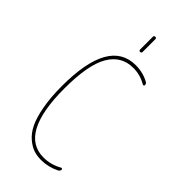

<svg xmlns="http://www.w3.org/2000/svg" viewBox="-287 -998 1074 1074"><g transform="rotate(45 250.0 -460.5)"><path d="M240.2 -820.3V-919.9Q240.2 -929.7 250 -929.7Q259.8 -929.7 259.8 -919.9V-820.3Q259.8 -809.6 250 -809.6Q240.2 -809.6 240.2 -820.3ZM285.2 9.8Q253.9 9.8 226.6 1Q199.2 -7.8 169.9 -32.7Q140.6 -57.6 120.6 -98.1Q100.6 -138.7 87.9 -207.5Q75.2 -276.4 75.2 -365.2Q75.2 -740.2 285.2 -740.2Q343.8 -740.2 390.6 -713.9Q399.4 -710 400.4 -697.3Q400.4 -693.4 396.5 -691.4Q392.6 -689.5 389.6 -691.4Q339.8 -720.7 285.2 -719.7Q192.4 -719.7 143.6 -636.2Q94.7 -552.7 94.7 -365.2Q94.7 -9.8 285.2 -9.8Q343.8 -9.8 394.5 -39.1Q397.5 -41 401.4 -39.6Q405.3 -38.1 405.3 -34.2Q405.3 -22.5 394.5 -16.6Q341.8 9.8 285.2 9.8Z"/></g></svg>

Font: Rounded Mgen+ 1m thin
Style: Regular
Weight: 100
Designer: [Source Han Sans]
Ryoko NISHIZUKA  (kana & ideographs); Paul D. Hunt (Latin, Greek & Cyrillic); Wenlong ZHANG  (bopomofo
Version: Version 1.059.20150602